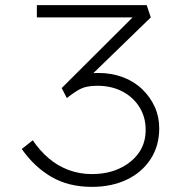

<svg xmlns="http://www.w3.org/2000/svg" viewBox="-20 -720 719 750"><path d="M339 10Q248 10 181 -29Q114 -68 65 -138L108 -172Q135 -132 170 -102Q205 -72 248 -56Q291 -40 338 -40Q400 -40 447 -62Q494 -84 521.5 -122Q549 -160 549 -213Q549 -263 524.5 -302Q500 -341 457.5 -363Q415 -385 360 -385Q337 -385 318.5 -381Q300 -377 282 -366Q264 -355 241 -337L221 -376L525 -679L534 -652H124V-700H553L569 -652L300 -391L283 -413Q300 -424 318.5 -429.5Q337 -435 364 -435Q416 -435 460 -418.5Q504 -402 535.5 -371.5Q567 -341 584.5 -302.5Q602 -264 602 -219Q602 -150 568 -98Q534 -46 474.5 -18Q415 10 339 10Z"/></svg>

Font: Lexend Mega ExtraLight
Style: Regular
Weight: 250
Version: Version 1.007